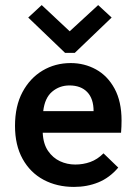

<svg xmlns="http://www.w3.org/2000/svg" viewBox="-20 -724 540 755"><path d="M271 11Q204 11 151.5 -17Q99 -45 69 -99Q39 -153 39 -229Q39 -307 68.5 -362Q98 -417 147.5 -446.5Q197 -476 258 -476Q312 -476 357.5 -451Q403 -426 430.5 -375.5Q458 -325 458 -250Q458 -240 457.5 -226Q457 -212 456 -202H148Q150 -158 169 -130.5Q188 -103 216 -90Q244 -77 276 -77Q307 -77 335 -87Q363 -97 387 -121L445 -65Q411 -25 367 -7Q323 11 271 11ZM150 -287H348Q348 -336 323 -362Q298 -388 253 -388Q214 -388 185 -363.5Q156 -339 150 -287ZM144 -704 254 -601 366 -704 419 -655 274 -516H236L91 -655Z"/></svg>

Font: Inconsolata
Style: Bold
Weight: 700
Monospace: yes
Designer: Raph Levien, Cyreal, Brenton Simpson
Foundry: Raph Levien, Cyreal, Google
Version: Version 3.100; ttfautohint (v1.8.4.7-5d5b)